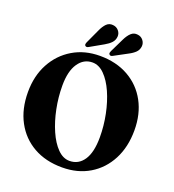

<svg xmlns="http://www.w3.org/2000/svg" viewBox="-161 -1039 1065 1173"><g transform="rotate(20 371.0 -452.0)"><path d="M362 -710Q469 -710 548.2 -665Q627.5 -620 671 -539.8Q714.5 -459.5 714.5 -354Q714.5 -245.5 671.8 -163.5Q629 -81.5 552.8 -35.8Q476.5 10 375.5 10Q268.5 10 189.5 -34.8Q110.5 -79.5 66.8 -161Q23 -242.5 23 -352.5Q23 -457.5 66.5 -538Q110 -618.5 186.5 -664.2Q263 -710 362 -710ZM530.5 -242Q530.5 -316.5 515.5 -390Q500.5 -463.5 473.8 -523.8Q447 -584 411 -620.2Q375 -656.5 333 -656.5Q276 -656.5 241.5 -605.5Q207 -554.5 207 -461.5Q207 -386 222 -311.8Q237 -237.5 263.8 -176.8Q290.5 -116 326.5 -79.5Q362.5 -43 404.5 -43Q463 -43 496.8 -93.5Q530.5 -144 530.5 -242ZM298.5 -851Q312 -881.5 329.2 -899Q346.5 -916.5 371.5 -914Q395 -912 409.2 -895.2Q423.5 -878.5 422 -857Q420 -833 404.5 -816.5Q389 -800 364 -786L278.5 -737.5Q265 -729 256 -737Q252 -741.5 252.8 -747.2Q253.5 -753 256.5 -760ZM458 -850.5Q472.5 -880.5 490.5 -897.2Q508.5 -914 533.5 -910.5Q556.5 -908 570 -890.5Q583.5 -873 581.5 -852Q579 -828 562.8 -812Q546.5 -796 521 -783L434.5 -736.5Q421 -728.5 413 -737.5Q409 -742 410 -747.8Q411 -753.5 414 -760Z"/></g></svg>

Font: Fraunces 144pt S050
Style: Bold
Weight: 700
Version: Version 1.000; ttfautohint (v1.8.3)